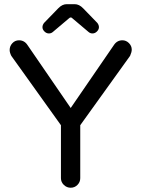

<svg xmlns="http://www.w3.org/2000/svg" viewBox="-20 -877 664 903"><path d="M179.7 -749Q179.7 -759.8 187.5 -769.5L253.9 -837.9Q272.5 -857.4 293.9 -857.4H331.1Q352.5 -857.4 371.1 -837.9L437.5 -769.5Q445.3 -759.8 445.3 -749Q445.3 -738.3 436 -729Q426.8 -719.7 415 -719.7Q404.3 -719.7 396.5 -726.6L320.3 -791Q317.4 -794.9 312.5 -794.9Q308.6 -794.9 304.7 -791L228.5 -726.6Q220.7 -719.7 210 -719.7Q198.2 -719.7 189 -729Q179.7 -738.3 179.7 -749ZM266.6 -39.1V-288.1L33.2 -614.3Q25.4 -629.9 25.4 -641.6Q25.4 -660.2 38.1 -673.8Q50.8 -687.5 69.3 -687.5Q94.7 -687.5 109.4 -665L312.5 -369.1L515.6 -665Q530.3 -687.5 555.7 -687.5Q573.2 -687.5 586.4 -674.3Q599.6 -661.1 599.6 -643.6Q599.6 -631.8 591.8 -614.3L357.4 -288.1V-39.1Q357.4 -20.5 344.2 -7.3Q331.1 5.9 312.5 5.9Q293.9 5.9 280.3 -7.3Q266.6 -20.5 266.6 -39.1Z"/></svg>

Font: KTXP_ComRound
Style: Medium
Weight: 500
Version: Version 1.01;May 16, 2022;FontCreator 13.0.0.2683 64-bit